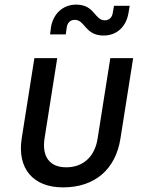

<svg xmlns="http://www.w3.org/2000/svg" viewBox="-20 -802 640 832"><path d="M429 -648C485 -648 527 -685 537 -747L542 -777H474L469 -748C466 -725 452 -714 434 -714C389 -714 391 -782 310 -782C255 -782 211 -745 201 -684L197 -653H265L269 -682C272 -705 286 -716 304 -716C349 -716 348 -648 429 -648ZM253 10C391 10 481 -68 502 -202L557 -550H458L403 -202C391 -122 339 -77 267 -77C196 -77 161 -122 173 -202L228 -550H129L74 -202C54 -72 123 10 253 10Z"/></svg>

Font: JetBrains Mono Medium
Style: Italic
Weight: 436
Italic angle: -9°
Monospace: yes
Designer: Philipp Nurullin, Konstantin Bulenkov
Foundry: JetBrains
Version: Version 2.305